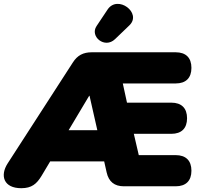

<svg xmlns="http://www.w3.org/2000/svg" viewBox="-36 -980 1070 1010"><path d="M76 10C131 10 157 -13 182 -54L228 -131H512L525 -73C536 -24 566 0 616 0H888C942 0 971 -29 971 -82C971 -135 942 -164 888 -164H694L668 -276H865C919 -276 948 -305 948 -358C948 -411 919 -440 865 -440H632L610 -541H888C942 -541 971 -570 971 -623C971 -676 942 -705 888 -705H447C402 -705 371 -689 347 -651L4 -120C-37 -56 -17 10 76 10ZM433 -476H435L476 -295H325ZM569 -774 645 -847C712 -912 583 -1009 530 -930L472 -843C435 -788 515 -722 569 -774Z"/></svg>

Font: SN Pro Black
Style: Regular
Weight: 900
Designer: Tobias Whetton
Foundry: Supernotes
Version: Version 1.001;Glyphs 3.2 (3249)